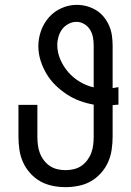

<svg xmlns="http://www.w3.org/2000/svg" viewBox="-20 -763 540 791"><path d="M250 8Q223 8 196 2.5Q169 -3 146 -16Q123 -29 104.5 -49.5Q86 -70 75 -94.5Q64 -119 60 -146Q56 -173 56 -200V-331H134V-200Q134 -183 136 -166Q138 -149 144 -133Q150 -117 160.5 -103Q171 -89 185 -79.5Q199 -70 216 -66Q233 -62 250 -62Q267 -62 284 -66Q301 -70 315 -79.5Q329 -89 339.5 -103Q350 -117 356 -133Q362 -149 364 -166Q366 -183 366 -200V-332Q337 -337 308.5 -347.5Q280 -358 255 -374.5Q230 -391 208.5 -412Q187 -433 171.5 -459Q156 -485 147 -514Q138 -543 138 -573Q138 -605 149 -636Q160 -667 181.5 -691.5Q203 -716 233.5 -729.5Q264 -743 296 -743Q317 -743 337.5 -737.5Q358 -732 376 -721Q394 -710 407.5 -693.5Q421 -677 429.5 -657.5Q438 -638 441 -617Q444 -596 444 -575V-400Q450 -401 456 -402Q462 -403 468 -404V-332Q462 -332 456 -331Q450 -330 444 -330V-200Q444 -173 440 -146Q436 -119 425 -94.5Q414 -70 395.5 -49.5Q377 -29 354 -16Q331 -3 304 2.5Q277 8 250 8ZM366 -403V-575Q366 -592 363 -609Q360 -626 351 -640.5Q342 -655 327 -664Q312 -673 295 -673Q278 -673 262 -664.5Q246 -656 236 -642.5Q226 -629 221 -612Q216 -595 216 -578Q216 -547 228.5 -518Q241 -489 261.5 -465.5Q282 -442 309 -426Q336 -410 366 -403Z"/></svg>

Font: Iosevka Algr
Style: Regular
Weight: 400
Monospace: yes
Designer: Belleve Invis
Foundry: Belleve Invis
Version: Version 26.0.2; ttfautohint (v1.8.3)